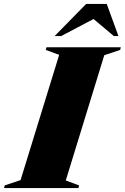

<svg xmlns="http://www.w3.org/2000/svg" viewBox="-76 -955 633 975"><path d="M224.5 -676.5 156.5 -701.5 160 -715H537.5L534 -701.5L453.5 -674.5L258 -38.5L325.5 -13.5L322.5 0H-55.5L-52 -13.5L28.5 -40.5ZM201.5 -772 361.5 -935H466L525.5 -772H502L399 -858.5L235 -772Z"/></svg>

Font: Newsreader Display ExtraBold
Style: Italic
Weight: 800
Italic angle: -17°
Designer: Hugues Gentile
Foundry: Production Type
Version: Version 1.001